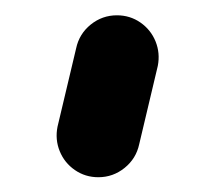

<svg xmlns="http://www.w3.org/2000/svg" viewBox="-20 -133 287 256"><path d="M56.7 35.9 81.5 -68.5Q85.6 -87.8 100.9 -100.2Q116.3 -112.6 135.9 -112.6Q153.3 -112.6 167.2 -103Q181.1 -93.3 187.4 -77.8Q193.7 -62.2 190.4 -45.2L165.6 59.3Q161.5 78.5 146.1 90.9Q130.7 103.3 111.1 103.3Q93.7 103.3 79.8 93.7Q65.9 84.1 59.6 68.5Q53.3 53 56.7 35.9Z"/></svg>

Font: 26F Galaxy Sans
Style: Regular
Weight: 400
Designer: C₂₉H₂₅N₃O₅
Version: Version 1.100;FEAKit 1.0